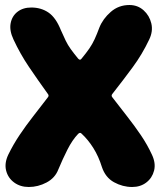

<svg xmlns="http://www.w3.org/2000/svg" viewBox="-20 -722 646 767"><path d="M95 25Q61 25 36.5 7Q12 -11 4.5 -40.5Q-3 -70 13 -104Q33 -145 58.5 -183Q84 -221 113 -258Q142 -295 171 -333Q177 -340 171 -347Q130 -404 95.5 -455Q61 -506 34 -564Q17 -600 22.5 -629Q28 -658 50 -675Q72 -692 105 -692Q144 -692 173.5 -672Q203 -652 223 -602Q234 -577 242.5 -559.5Q251 -542 262.5 -526Q274 -510 292 -488Q300 -479 306 -488Q325 -511 337 -528.5Q349 -546 358 -565.5Q367 -585 377 -612Q391 -647 422.5 -674.5Q454 -702 497 -702Q530 -702 553.5 -681Q577 -660 584.5 -628.5Q592 -597 576 -564Q548 -505 510.5 -454Q473 -403 429 -347Q423 -340 429 -333Q459 -294 488 -257Q517 -220 542.5 -182.5Q568 -145 587 -104Q603 -70 595.5 -40.5Q588 -11 564.5 7Q541 25 508 25Q470 25 435.5 6Q401 -13 387 -55Q374 -97 353 -130.5Q332 -164 306 -188Q300 -195 292 -187Q269 -163 249.5 -124.5Q230 -86 213 -45Q200 -11 166 7Q132 25 95 25Z"/></svg>

Font: Winky Sans Black
Style: Regular
Weight: 900
Designer: Simon Atzbach
Foundry: typofactur
Version: Version 1.205